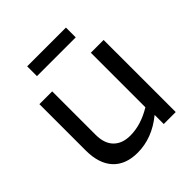

<svg xmlns="http://www.w3.org/2000/svg" viewBox="-195 -851 998 998"><g transform="rotate(-45 304.0 -352.0)"><path d="M538 0H450V-67Q356 10 249 10Q161 10 113.5 -41.5Q66 -93 66 -190V-530H160V-211Q160 -147 193 -113.5Q226 -80 285 -80Q363 -80 444 -129V-530H538ZM160 -714H445V-642H160Z"/></g></svg>

Font: Roundo Medium
Style: Regular
Weight: 500
Designer: Namrata Goyal (Gurmukhi), Shiva Nallaperumal (Latin)
Foundry: Indian Type Foundry
Version: Version 1.000;PS 1.0;hotconv 1.0.88;makeotf.lib2.5.647800